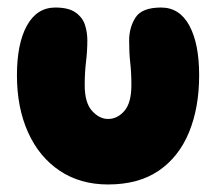

<svg xmlns="http://www.w3.org/2000/svg" viewBox="-20 -490 577 510"><path d="M267 0Q193 0 138.5 -36.5Q84 -73 54.5 -138.5Q25 -204 25 -290Q25 -374 51.5 -422Q78 -470 127 -470Q162 -470 180.5 -457Q199 -444 205.5 -424.5Q212 -405 212 -383Q212 -355 208.5 -326Q205 -297 205 -264Q205 -217 224.5 -195.5Q244 -174 267 -174Q292 -174 310.5 -195.5Q329 -217 329 -264Q329 -297 326 -323Q323 -349 323 -382Q323 -417 340 -443.5Q357 -470 408 -470Q457 -470 483 -422Q509 -374 509 -290Q509 -204 482 -138.5Q455 -73 401.5 -36.5Q348 0 267 0Z"/></svg>

Font: Cherry Bomb One
Style: Regular
Weight: 400
Designer: satsuyako
Foundry: satsuyako
Version: Version 4.100; ttfautohint (v1.8.3)